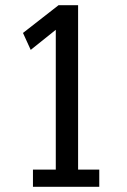

<svg xmlns="http://www.w3.org/2000/svg" viewBox="-20 -720 490 740"><path d="M281 -66.3H362.6V0H107V-66.3H195V-605.1L98.4 -527.7L68.6 -593L205.7 -700H281Z"/></svg>

Font: League Mono Thin Condensed
Style: Regular
Weight: 100
Width: 1
Designer: Tyler Finck
Foundry: The League of Moveable Type / Tyler Finck
Version: Version 2.300;RELEASE